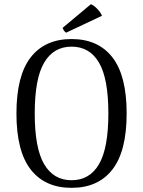

<svg xmlns="http://www.w3.org/2000/svg" viewBox="-20 -894 691 927"><path d="M325.5 12.9Q196.8 12.9 128.1 -75.7Q59.4 -164.2 59.4 -346.3Q59.4 -528.4 128.1 -617Q196.8 -705.5 325.5 -705.5Q454.1 -705.5 522.8 -617Q591.5 -528.4 591.5 -346.3Q591.5 -164.2 522.8 -75.7Q454.1 12.9 325.5 12.9ZM325.5 -23.8Q412.7 -23.8 458 -101.3Q503.2 -178.7 503.2 -346.3Q503.2 -514.5 458 -591.6Q412.7 -668.8 325.5 -668.8Q238.7 -668.8 193.2 -591.6Q147.7 -514.5 147.7 -346.3Q147.7 -178.7 193.2 -101.3Q238.7 -23.8 325.5 -23.8ZM472.4 -817.8 299.3 -736.2Q293.9 -738.7 288.3 -747.2Q282.7 -755.8 282.6 -759.8L419 -873.8Q428.8 -869.9 439.4 -860.8Q450.1 -851.7 459 -840.4Q467.9 -829.1 472.4 -817.8Z"/></svg>

Font: Arima Thin
Style: Regular
Weight: 100
Designer: Joana Correia and Natanael Gama
Foundry: NDISCOVER
Version: Version 1.101;gftools[0.9.23]